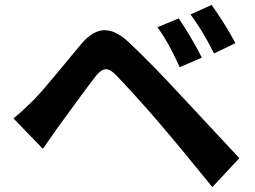

<svg xmlns="http://www.w3.org/2000/svg" viewBox="-20 -768 1040 783"><path d="M709 -693 622 -657C659 -606 684 -557 713 -494L803 -533C781 -579 737 -652 709 -693ZM843 -748 757 -709C794 -659 821 -613 853 -550L940 -592C917 -637 872 -708 843 -748ZM35 -285 155 -161C173 -187 197 -222 220 -254C260 -308 331 -407 370 -457C399 -493 420 -495 452 -463C488 -426 577 -329 635 -260C694 -191 779 -88 846 -5L956 -123C879 -205 777 -316 710 -387C650 -452 573 -532 506 -595C428 -668 369 -657 310 -587C241 -505 163 -407 118 -361C87 -331 65 -309 35 -285Z"/></svg>

Font: Noto Sans Mono CJK HK
Style: Bold
Weight: 700
Designer: Ryoko NISHIZUKA 西塚涼子 (kana, bopomofo & ideographs); Paul D. Hunt (Latin, Greek & Cyrillic); Sandoll Communications 산돌커뮤니
Foundry: Adobe
Version: Version 2.004;hotconv 1.0.118;makeotfexe 2.5.65603